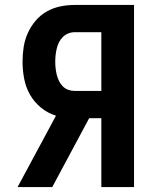

<svg xmlns="http://www.w3.org/2000/svg" viewBox="-20 -755 640 775"><path d="M51 0 206 -288Q173 -298 145.5 -320.5Q118 -343 101 -373Q84 -403 77.5 -437.5Q71 -472 71 -506Q71 -536 75.5 -565Q80 -594 92 -621Q104 -648 123.5 -671Q143 -694 168.5 -708.5Q194 -723 223 -729Q252 -735 281 -735H521V0H389V-278H340L191 0ZM281 -388H389V-625H281Q268 -625 255.5 -620Q243 -615 233.5 -605.5Q224 -596 218 -584Q212 -572 209 -559Q206 -546 204.5 -533Q203 -520 203 -506Q203 -493 204.5 -479.5Q206 -466 209 -453.5Q212 -441 218 -428.5Q224 -416 233.5 -406.5Q243 -397 255.5 -392.5Q268 -388 281 -388Z"/></svg>

Font: Iosevka SS04 XBd Ex
Style: Regular
Weight: 800
Width: 7
Monospace: yes
Designer: Belleve Invis
Foundry: Belleve Invis
Version: Version 19.0.0; ttfautohint (v1.8.4)